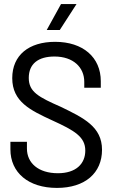

<svg xmlns="http://www.w3.org/2000/svg" viewBox="-20 -913 570 941"><path d="M259 8C397 8 480 -65 480 -179C480 -292 390 -335 279 -389C170 -437 121 -462 121 -531C121 -600 167 -636 247 -636C339 -636 393 -583 393 -512V-483H474V-515C474 -632 387 -708 250 -708C122 -708 40 -643 40 -530C40 -414 130 -372 236 -323C346 -273 398 -242 398 -175C398 -110 352 -64 264 -64C168 -64 112 -114 112 -185V-218H31V-181C31 -67 119 8 259 8ZM209 -766H273L355 -893H279Z"/></svg>

Font: Vanilla Cream Book
Style: Regular
Weight: 400
Designer: Jeremy Tribby, Jinavaṁso
Foundry: Tribby Type
Version: Version 1.422;Glyphs 3.1.2 (3151)